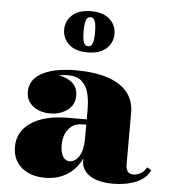

<svg xmlns="http://www.w3.org/2000/svg" viewBox="-53 -778 742 836"><g transform="rotate(5 318.5 -360.0)"><path d="M470.5 10Q429.5 10 398.8 -0.2Q368 -10.5 350.8 -30.5Q333.5 -50.5 333.5 -80V-304.5Q333.5 -340.5 325.8 -372.2Q318 -404 296.8 -423.8Q275.5 -443.5 235.5 -443.5Q217 -443.5 193.8 -439Q170.5 -434.5 149.2 -424.5Q128 -414.5 114.2 -397.8Q100.5 -381 100.5 -356H68.5Q68.5 -393 99 -417Q129.5 -441 172 -441Q216 -441 247.5 -419.8Q279 -398.5 279 -358Q279 -317 247 -294Q215 -271 172 -271Q126.5 -271 97 -294.5Q67.5 -318 67.5 -356Q67.5 -388.5 85.2 -410.2Q103 -432 132.2 -444.8Q161.5 -457.5 196.5 -462.8Q231.5 -468 265.5 -468Q349.5 -468 407 -449.2Q464.5 -430.5 494 -394Q523.5 -357.5 523.5 -304.5V-79Q523.5 -61.5 530.5 -49.5Q537.5 -37.5 557 -37.5Q568.5 -37.5 585.8 -45.5Q603 -53.5 614 -74L632.5 -63.5Q617.5 -27 573.2 -8.5Q529 10 470.5 10ZM175 10Q110 10 71.2 -23.2Q32.5 -56.5 32.5 -113.5Q32.5 -180.5 91.2 -219.8Q150 -259 256.5 -259H380V-236H319Q287.5 -236 269 -221.2Q250.5 -206.5 242.5 -184.5Q234.5 -162.5 234.5 -140Q234.5 -117.5 239.5 -102.2Q244.5 -87 253.2 -79Q262 -71 274.5 -71Q288.5 -71 302.2 -81.5Q316 -92 324.8 -116Q333.5 -140 333.5 -180.5H351.5Q351.5 -121.5 328.8 -79Q306 -36.5 266 -13.2Q226 10 175 10ZM311.5 -550Q258 -550 229.8 -576Q201.5 -602 201.5 -640Q201.5 -678.5 229.8 -704.2Q258 -730 311.5 -730Q365 -730 393.2 -704.2Q421.5 -678.5 421.5 -640Q421.5 -602 393.2 -576Q365 -550 311.5 -550ZM311.5 -577Q320 -577 325.5 -583Q331 -589 333.8 -603Q336.5 -617 336.5 -640Q336.5 -663.5 333.8 -677.5Q331 -691.5 325.5 -697.8Q320 -704 311.5 -704Q303 -704 297.5 -697.8Q292 -691.5 289.2 -677.5Q286.5 -663.5 286.5 -640Q286.5 -617 289.2 -603Q292 -589 297.5 -583Q303 -577 311.5 -577Z"/></g></svg>

Font: Bodoni Moda 9pt Black
Style: Regular
Weight: 900
Designer: Owen Earl
Foundry: indestructible type
Version: Version 2.005